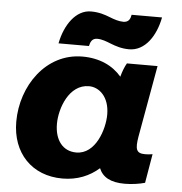

<svg xmlns="http://www.w3.org/2000/svg" viewBox="-53 -787 803 849"><g transform="rotate(5 348.5 -362.0)"><path d="M531 11C563 11 596 6 621 -1L643 -130C633 -128 622 -127 610 -127C570 -127 565 -146 574 -201L631 -520H495C486 -505 477 -482 471 -459C432 -505 373 -533 297 -533C135 -533 30 -380 30 -221C30 -82 119 12 255 12C321 12 375 -11 417 -48C433 -9 469 11 531 11ZM337 -405C382 -405 428 -366 428 -287C428 -222 392 -108 306 -108C246 -108 210 -155 210 -227C210 -295 248 -405 337 -405ZM186 -582H321C325 -599 331 -617 355 -617C376 -617 396 -609 416 -601C439 -592 465 -583 499 -583C569 -583 616 -652 632 -736H497C494 -719 488 -702 463 -702C443 -702 422 -709 402 -717C379 -726 353 -735 317 -735C250 -735 202 -665 186 -582Z"/></g></svg>

Font: Fixel Display 20240404 ExBold
Style: Italic
Weight: 800
Italic angle: -10°
Designer: AlfaBravo + MacPaw
Foundry: Kyrylo Tkachov, Marchela Mozhyna, Serhii Makarenko, Maria Weinstein, Zakhar Kryvoshyya
Version: Version 1.211;Glyphs 3.2 (3225)